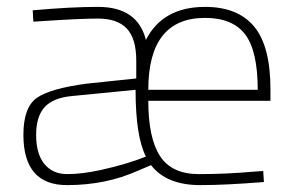

<svg xmlns="http://www.w3.org/2000/svg" viewBox="-20 -529 858 558"><path d="M715 -30 745 -32 747 0Q635 9 562 9Q464 9 419 -49L381 -33Q288 9 175 9Q48 9 48 -137Q48 -217 87 -244.5Q126 -272 233 -286L376 -301V-353Q376 -417 348.5 -446Q321 -475 265 -475Q214 -475 108 -468L77 -466L75 -499Q185 -509 265 -509Q380 -509 404 -413Q453 -509 576 -509Q671 -509 718.5 -452Q766 -395 766 -269V-236H411Q411 -128 445 -75.5Q479 -23 558 -23Q637 -23 715 -30ZM273 -35Q350 -52 404 -74Q374 -133 374 -268L190 -250Q135 -245 110 -218Q85 -191 85 -136.5Q85 -82 109 -52.5Q133 -23 175.5 -23Q218 -23 273 -35ZM411 -268H729Q729 -381 692.5 -429Q656 -477 576 -477Q411 -477 411 -268Z"/></svg>

Font: Titillium Web
Style: Thin
Weight: 200
Version: Version 1.001;PS 57.000;hotconv 1.0.70;makeotf.lib2.5.55311